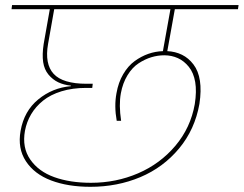

<svg xmlns="http://www.w3.org/2000/svg" viewBox="-20 -760 948 747"><path d="M24.9 -724.1 26.9 -740.2H908.2L905.8 -724.1H660.2L630.9 -561Q662.1 -559.6 688 -546.9Q713.9 -534.2 732.9 -509Q752 -483.9 757.8 -445.8Q763.7 -407.7 755.9 -356Q738.3 -256.3 676.8 -182.4Q615.2 -108.4 525.9 -70.8Q436.5 -33.2 332 -33.2Q244.1 -33.2 179 -57.9Q113.8 -82.5 80.8 -132.6Q47.9 -182.6 60.1 -251Q73.7 -328.1 128.9 -373.3Q184.1 -418.5 255.9 -424.8V-426.8Q228 -429.7 206.5 -439.9Q185.1 -450.2 168.7 -469.7Q152.3 -489.3 147.9 -518.6Q143.6 -547.9 149.9 -588.9L173.8 -724.1ZM334 -48.8Q431.6 -48.8 517.3 -85.7Q603 -122.6 662.4 -192.9Q721.7 -263.2 737.8 -355Q745.6 -404.8 739.5 -440.7Q733.4 -476.6 714.8 -499.8Q696.3 -522.9 671.9 -533.9Q647.5 -544.9 619.1 -544.9Q594.2 -544.9 569.1 -537.4Q543.9 -529.8 519.3 -513.7Q494.6 -497.6 476.1 -467.3Q457.5 -437 450.2 -397Q441.9 -351.6 451.2 -290H434.1Q423.8 -347.2 433.1 -397Q440.4 -439.5 459.5 -471.7Q478.5 -503.9 504.2 -522.5Q529.8 -541 557.1 -550.5Q584.5 -560.1 613.8 -561L643.1 -724.1H190.9L167 -588.9Q153.3 -511.2 188.7 -472.7Q224.1 -434.1 316.9 -434.1H340.8L338.9 -418H314.9Q262.2 -418 219.2 -404.8Q176.3 -391.6 147.5 -368.4Q118.7 -345.2 101.1 -315.4Q83.5 -285.6 77.1 -251Q65.4 -186 97.7 -139.4Q129.9 -92.8 191.2 -70.8Q252.4 -48.8 334 -48.8Z"/></svg>

Font: SVN-Poppins Thin
Style: Italic
Weight: 100
Italic angle: -10°
Designer: Ninad Kale (Devanagari), Jonny Pinhorn (Latin)
Foundry: Indian Type Foundry
Version: Version 3.002 2017